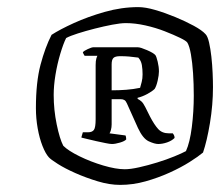

<svg xmlns="http://www.w3.org/2000/svg" viewBox="-20 -746 621 540"><path d="M318 -226Q288 -226 255 -236Q222 -246 192.5 -259Q163 -272 142.5 -285Q122 -298 117 -304Q108 -314 99.5 -335.5Q91 -357 86 -385Q81 -413 81 -442Q81 -515 94 -564Q107 -613 125 -648Q148 -663 187.5 -681Q227 -699 274.5 -712.5Q322 -726 369 -726Q389 -726 416.5 -718Q444 -710 473 -698Q502 -686 525 -673.5Q548 -661 558 -650Q564 -644 568 -626.5Q572 -609 574.5 -586.5Q577 -564 578 -541Q579 -518 579 -501Q579 -451 570.5 -400Q562 -349 551 -317Q538 -306 513.5 -290.5Q489 -275 457 -260.5Q425 -246 389.5 -236Q354 -226 318 -226ZM331 -270Q347 -270 371.5 -275.5Q396 -281 422 -289Q448 -297 470 -306Q492 -315 503 -321Q514 -345 519.5 -388.5Q525 -432 525 -477Q525 -510 523 -540Q521 -570 517 -593Q513 -616 507 -626Q504 -631 486.5 -639.5Q469 -648 443.5 -658Q418 -668 389 -674.5Q360 -681 334 -681Q319 -681 295.5 -676.5Q272 -672 246.5 -665.5Q221 -659 199 -652Q177 -645 166 -639Q158 -623 149.5 -594.5Q141 -566 136 -535.5Q131 -505 131 -479Q131 -437 139.5 -396Q148 -355 158 -336Q172 -322 203.5 -306.5Q235 -291 270.5 -280.5Q306 -270 331 -270ZM295 -341Q289 -341 277 -343.5Q265 -346 251 -349Q237 -352 225.5 -355Q214 -358 209 -359Q209 -361 210.5 -365.5Q212 -370 213 -374H228Q239 -374 244 -380.5Q249 -387 249 -411V-563Q249 -575 251 -581.5Q253 -588 254 -589H218Q216 -592 214.5 -595Q213 -598 213 -599Q216 -603 227 -608Q238 -613 242 -613H368Q375 -613 393.5 -605Q412 -597 417 -591Q420 -587 423.5 -572.5Q427 -558 427 -545Q427 -535 423.5 -519.5Q420 -504 415 -496Q408 -489 394 -481.5Q380 -474 367 -471V-468Q373 -465 378 -460.5Q383 -456 389 -444L402 -418Q414 -395 425 -383Q436 -371 455 -371H466Q467 -370 469 -366.5Q471 -363 471 -358Q463 -350 450 -345.5Q437 -341 425 -341Q415 -341 398.5 -348.5Q382 -356 368 -386L337 -455Q334 -462 330 -464.5Q326 -467 320 -467H294V-396Q294 -388 292 -380.5Q290 -373 288 -371L333 -365Q334 -363 334.5 -359.5Q335 -356 335 -354Q331 -349 317.5 -345Q304 -341 295 -341ZM294 -492Q315 -492 335 -493.5Q355 -495 374 -499Q376 -506 378.5 -515.5Q381 -525 381 -537Q381 -551 379 -563Q377 -575 369 -584Q354 -586 343 -587Q332 -588 318 -588Q304 -588 299 -583Q294 -578 294 -565Z"/></svg>

Font: Texturina 12pt Light
Style: Italic
Weight: 300
Italic angle: -11°
Designer: Guillermo Torres Carreño
Foundry: Omnibus-Type
Version: Version 1.002